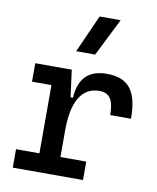

<svg xmlns="http://www.w3.org/2000/svg" viewBox="-88 -863 761 931"><g transform="rotate(10 293.0 -397.5)"><path d="M257.8 -222.7C257.8 -361.3 300.8 -439.5 388.7 -439.5C438.5 -439.5 460 -408.2 460 -333H562.5C562.5 -469.7 516.6 -527.3 410.2 -527.3C320.3 -527.3 273.4 -480.5 267.6 -384.8H255.9L238.3 -517.6H58.6V-426.8H154.3V-90.8H39.1V0H384.8V-90.8H257.8ZM243.7 -609.4H337.4L430.2 -794.9H326.7Z"/></g></svg>

Font: Cascadia Mono NF
Style: Regular
Weight: 400
Monospace: yes
Designer: Aaron Bell
Foundry: Saja Typeworks
Version: Version 2404.023